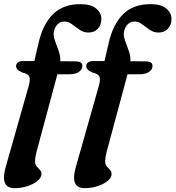

<svg xmlns="http://www.w3.org/2000/svg" viewBox="-29 -736 869 950"><path d="M50.5 -408.5Q50.5 -419.5 59.2 -426.8Q68 -434 85.5 -434H141L161.5 -522Q182.5 -615.5 232.8 -665.5Q283 -715.5 369 -715.5Q421 -715.5 446.8 -693.8Q472.5 -672 472.5 -643Q472.5 -612.5 455 -593.8Q437.5 -575 408.5 -575Q384.5 -575 365 -588.5Q345.5 -602 327.5 -615.8Q309.5 -629.5 290 -629.5Q269.5 -629.5 256.2 -616.2Q243 -603 238 -581.5Q233.5 -561.5 242.2 -536.8Q251 -512 260.8 -485.5Q270.5 -459 269.5 -433L342 -432.5Q359.5 -432.5 369 -427.5Q378.5 -422.5 378.5 -409Q378.5 -392 361 -380.2Q343.5 -368.5 315.5 -368.5H255L151.5 16Q144.5 44 144.5 63.5Q144.5 78 152.2 87Q160 96 168 104.2Q176 112.5 176 125Q176 143 156.8 159Q137.5 175 107 185Q76.5 195 43 195Q-30.5 195 -1 91L113.5 -312.5Q122 -343 115.8 -357Q109.5 -371 81.5 -377Q62.5 -386 56.5 -393.2Q50.5 -400.5 50.5 -408.5ZM397.5 -408.5Q397.5 -419.5 406.2 -426.8Q415 -434 432.5 -434H488L508.5 -522Q529.5 -615.5 579.8 -665.5Q630 -715.5 716 -715.5Q768 -715.5 793.8 -693.8Q819.5 -672 819.5 -643Q819.5 -612.5 802 -593.8Q784.5 -575 755.5 -575Q731.5 -575 712 -588.5Q692.5 -602 674.5 -615.8Q656.5 -629.5 637 -629.5Q616.5 -629.5 603.2 -616.2Q590 -603 585 -581.5Q580.5 -561.5 589.2 -536.8Q598 -512 607.8 -485.5Q617.5 -459 616.5 -433L689 -432.5Q706.5 -432.5 716 -427.5Q725.5 -422.5 725.5 -409Q725.5 -392 708 -380.2Q690.5 -368.5 662.5 -368.5H602L498.5 16Q491.5 44 491.5 63.5Q491.5 78 499.2 87Q507 96 515 104.2Q523 112.5 523 125Q523 143 503.8 159Q484.5 175 454 185Q423.5 195 390 195Q316.5 195 346 91L460.5 -312.5Q469 -343 462.8 -357Q456.5 -371 428.5 -377Q409.5 -386 403.5 -393.2Q397.5 -400.5 397.5 -408.5Z"/></svg>

Font: Fraunces 9pt S000 SemiBold
Style: Italic
Weight: 600
Italic angle: -16°
Version: Version 1.000; ttfautohint (v1.8.3)